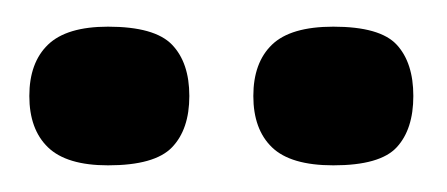

<svg xmlns="http://www.w3.org/2000/svg" viewBox="-20 -646 335 144"><path d="M122 -574Q122 -549 109 -535.5Q96 -522 61 -522Q30 -522 16 -535.5Q2 -549 2 -574Q2 -599 16 -612.5Q30 -626 61 -626Q96 -626 109 -612.5Q122 -599 122 -574ZM290 -574Q290 -549 277.5 -535.5Q265 -522 230 -522Q198 -522 184 -535.5Q170 -549 170 -574Q170 -599 184 -612.5Q198 -626 230 -626Q265 -626 277.5 -612.5Q290 -599 290 -574Z"/></svg>

Font: Glory Thin ExtraBold
Style: Regular
Weight: 800
Version: Version 1.011